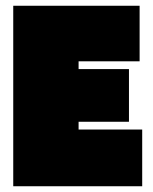

<svg xmlns="http://www.w3.org/2000/svg" viewBox="-20 -647 532 667"><path d="M474 -197V0H26V-627H465V-434H253V-407H428V-224H253V-197Z"/></svg>

Font: Blinker Black
Style: Regular
Weight: 900
Designer: Juergen Huber
Foundry: supertype
Version: Version 1.017;hotconv 1.0.117;makeotfexe 2.5.65602